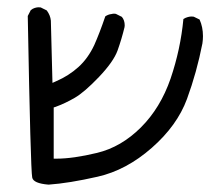

<svg xmlns="http://www.w3.org/2000/svg" viewBox="-20 -393 577 527"><path d="M537.1 -293.9Q537.1 -318.8 527.8 -339.4L511.7 -347.2Q509.8 -347.7 505.6 -347.7Q501.5 -347.7 495.6 -346.2Q489.7 -344.7 483.4 -340.8Q475.6 -257.8 448.2 -177.2Q420.4 -96.7 366.5 -43Q312.5 10.7 246.6 26.6Q180.7 42.5 134.8 42.5H127.4V-98.1L132.3 -99.6Q159.2 -109.4 185.1 -124.5Q211.4 -139.6 251.5 -181.6Q291.5 -223.6 302.7 -254.4Q314 -286.1 321.8 -318.4Q322.3 -320.8 322.3 -323.2Q322.3 -337.4 314.5 -346.7L297.9 -355Q295.9 -355.5 293 -355.5Q290 -355.5 286.1 -354.5Q276.9 -353.5 269 -348.1Q253.4 -302.2 238.8 -269.5Q221.7 -232.9 195.3 -209Q168.9 -185.1 133.8 -169.9L124 -165.5L119.6 -336.4Q118.2 -351.1 108.4 -364.3L91.8 -372.6Q89.8 -373 85.7 -373Q81.5 -373 75.7 -371.3Q69.8 -369.6 64.5 -365.2L56.2 -349.1Q64 73.2 68.4 94.2Q71.3 110.4 113.3 113.8Q169.4 109.9 248 92Q326.7 74.2 396.5 12.9Q466.3 -48.3 493.2 -121.3Q520 -194.3 535.6 -273.9Q537.1 -284.2 537.1 -293.9Z"/></svg>

Font: Bakudai
Style: ExtraLight
Weight: 200
Version: Version 1.48